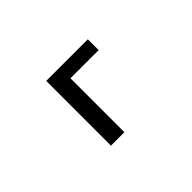

<svg xmlns="http://www.w3.org/2000/svg" viewBox="-76 -851 1153 1153"><g transform="rotate(-45 500.0 -275.0)"><path d="M352.5 0V-549.8H706.1V-458H466.8V0Z"/></g></svg>

Font: GenEi Gothic M SemiBold
Style: Regular
Weight: 500
Designer: o_tamon (Modified); [Source Han Sans]
Ryoko NISHIZUKA  (kana & ideographs); Paul D. Hunt (Latin, Greek & Cyrillic); Wenl
Version: Version 1.1a;Original Version 1.004